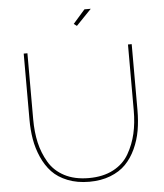

<svg xmlns="http://www.w3.org/2000/svg" viewBox="-60 -971 877 1029"><g transform="rotate(-5 378.0 -456.5)"><path d="M385 -833 369 -845 433 -918H467ZM379 5Q314 5 262.5 -15.5Q211 -36 179 -70Q147 -104 126 -151.5Q105 -199 96.5 -249Q88 -299 88 -355V-710H108V-355Q108 -286 121 -229Q134 -172 163.5 -122Q193 -72 247.5 -43.5Q302 -15 378 -15Q455 -15 510 -44Q565 -73 594 -123.5Q623 -174 636 -231Q649 -288 649 -355V-710H669V-355Q669 -296 660 -245Q651 -194 629.5 -147.5Q608 -101 575.5 -67.5Q543 -34 492.5 -14.5Q442 5 379 5Z"/></g></svg>

Font: Raleway-v4020 Thin
Style: Regular
Weight: 250
Designer: Matt McInerney, Pablo Impallari, Rodrigo Fuenzalida
Foundry: Matt McInerney, Pablo Impallari, Rodrigo Fuenzalida
Version: Version 4.020;PS 004.020;hotconv 1.0.88;makeotf.lib2.5.64775